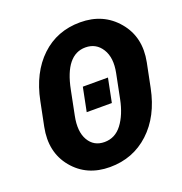

<svg xmlns="http://www.w3.org/2000/svg" viewBox="-131 -836 912 960"><g transform="rotate(-20 325.0 -355.5)"><path d="M380.4 -594.2Q274.4 -594.2 240.2 -420.4L214.4 -291.5Q198.2 -211.4 225.8 -164.1Q253.4 -116.7 310.1 -116.7Q366.7 -116.7 403.3 -165Q439.9 -213.4 455.6 -291.5L481.4 -420.4Q497.1 -498.5 467 -546.4Q437 -594.2 380.4 -594.2ZM51.8 -291.5 77.6 -419.4Q106 -561 190.7 -641.1Q275.4 -721.2 398.4 -721.2Q521.5 -721.2 595.2 -633.5Q668.9 -545.9 644 -419.4L618.2 -291.5Q589.8 -150.4 502.9 -70.1Q416 10.3 293 10.3Q169.9 10.3 98.1 -76.9Q26.4 -164.1 51.8 -291.5ZM410.2 -287.6H276.4L301.8 -414.1H435.5Z"/></g></svg>

Font: Roboto-BlackItalic
Style: Italic
Weight: 900
Italic angle: -12°
Designer: Google
Version: Version 1.100141; 2013